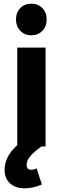

<svg xmlns="http://www.w3.org/2000/svg" viewBox="-20 -797 342 1045"><path d="M67 -691Q67 -729 90.5 -753Q114 -777 150 -777Q187 -777 210.5 -753Q234 -729 234 -691Q234 -653 210.5 -629Q187 -605 150 -605Q114 -605 90.5 -629.5Q67 -654 67 -691ZM74 -538H228V0H206Q164 30 144.5 53.5Q125 77 125 100Q125 127 149 127Q166 127 179 119L208 207Q160 228 115 228Q64 228 34.5 201Q5 174 5 127Q5 55 74 -7Z"/></svg>

Font: Montserrat arm2 SemiBold
Style: Regular
Weight: 600
Designer: Julieta Ulanovsky
Foundry: Julieta Ulanovsky
Version: Version 6.000